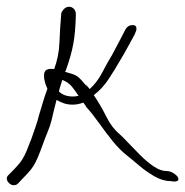

<svg xmlns="http://www.w3.org/2000/svg" viewBox="-73 -448 547 567"><path d="M108 -410Q117 -428 131 -428Q139 -428 145 -422Q151 -416 151 -406Q150 -354 143.5 -318.5Q137 -283 121 -239Q121 -238 120 -237.5Q119 -237 119 -236Q136 -231 143.5 -228.5Q151 -226 158 -220.5Q165 -215 179 -198Q184 -195 186 -192Q188 -189 192 -185Q214 -205 229.5 -235Q245 -265 257 -284Q268 -304 278 -323.5Q288 -343 298 -362Q305 -374 319 -374Q330 -374 330 -363Q330 -357 324 -345Q314 -327 303.5 -307.5Q293 -288 279 -265Q267 -244 248.5 -215.5Q230 -187 204 -167Q225 -136 241 -103.5Q257 -71 280 -52Q289 -44 305.5 -26.5Q322 -9 341.5 10.5Q361 30 381 43.5Q401 57 418 57Q431 57 442.5 65.5Q454 74 454 81Q454 88 442 88Q436 88 432 87Q408 87 383.5 73Q359 59 338 41Q317 23 303 12Q281 -5 260 -31Q239 -57 219.5 -84.5Q200 -112 181 -133Q180 -136 177.5 -139Q175 -142 173 -145Q157 -139 142 -139Q127 -139 115.5 -143Q104 -147 94 -153Q90 -137 86 -121.5Q82 -106 79 -92Q75 -76 67.5 -58Q60 -40 54 -23Q45 2 38.5 17Q32 32 25.5 42.5Q19 53 8.5 64Q-2 75 -19 93Q-24 99 -33 99Q-40 99 -46.5 92.5Q-53 86 -53 79Q-53 74 -49 70Q-32 53 -22.5 42.5Q-13 32 -7 22.5Q-1 13 5 -1Q11 -15 20 -39Q25 -54 31.5 -72Q38 -90 42 -107Q48 -127 54 -147Q60 -167 67 -186Q66 -189 64.5 -192Q63 -195 62 -198Q62 -198 59.5 -206.5Q57 -215 57 -224Q57 -235 62 -240Q67 -244 74 -244.5Q81 -245 87 -244Q101 -282 102.5 -322Q104 -362 108 -410ZM159 -165Q150 -179 139.5 -192Q129 -205 111 -212Q109 -205 106 -196Q103 -187 101 -178Q116 -163 142 -163Q146 -163 150.5 -163.5Q155 -164 159 -165Z"/></svg>

Font: Ingrid Darling
Style: Regular
Weight: 400
Designer: Robert E. Leuschke
Foundry: Robert E. Leuschke
Version: Version 1.010; ttfautohint (v1.8.3)